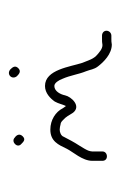

<svg xmlns="http://www.w3.org/2000/svg" viewBox="60 -349 271 431"><g transform="rotate(-90 195.5 -133.5)"><path d="M240 -231C245 -226 251 -221 258 -228C265 -235 260 -241 255 -246C244 -255 231 -242 240 -231ZM88 -221C93 -216 98 -211 105 -218C112 -225 108 -232 102 -236C93 -245 77 -230 88 -221ZM60 -29C66 -29 71 -33 71 -39V-62C71 -65 72 -68 73 -71C77 -81 90 -99 95 -109L104 -126C106 -132 114 -135 120 -135C124 -135 128 -134 132 -133C135 -133 138 -131 141 -128C150 -120 152 -114 158 -105C173 -86 194 -109 197 -123C199 -133 206 -147 218 -147C225 -147 231 -137 234 -129C242 -111 244 -93 251 -76C255 -66 255 -58 262 -49C272 -36 290 -18 311 -18C316 -19 320 -19 324 -19H331C337 -19 342 -24 342 -30C342 -36 337 -40 331 -40H324C319 -40 315 -40 310 -39C301 -39 294 -46 289 -50C278 -59 276 -70 270 -84C261 -111 255 -168 218 -168C202 -168 190 -156 183 -146C178 -137 177 -129 173 -121C171 -124 169 -126 168 -128C160 -144 142 -156 120 -156C94 -156 86 -138 77 -119C70 -105 50 -84 50 -62V-39C50 -33 54 -29 60 -29Z"/></g></svg>

Font: Be Happy
Style: Regular
Weight: 500
Designer: Mew Too
Foundry: Cannot Into Space Fonts
Version: Version 0.9977